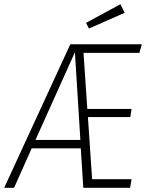

<svg xmlns="http://www.w3.org/2000/svg" viewBox="-49 -895 711 915"><path d="M615 -643H349L367 -376H578L572 -337H370L390 -41H578L571 0H348L336 -188H102L18 0H-29L286 -684H627ZM120 -228H334L308 -646ZM525 -875 545 -834 375 -759 361 -786Z"/></svg>

Font: Fira Sans Extra Condensed ExtraLight
Style: Italic
Weight: 275
Width: 3
Italic angle: -8°
Designer: Carrois Corporate & Edenspiekermann AG
Foundry: Carrois Corporate GbR & Edenspiekermann AG
Version: Version 4.203